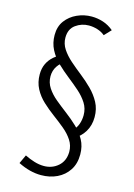

<svg xmlns="http://www.w3.org/2000/svg" viewBox="-129 -844 701 1003"><g transform="rotate(15 221.0 -342.5)"><path d="M313 -142 295 -180Q314 -195 322.5 -218.5Q331 -242 331 -268Q331 -304 312.5 -333Q294 -362 265 -387.5Q236 -413 203.5 -438.5Q171 -464 141.5 -492.5Q112 -521 94 -556Q76 -591 76 -634Q76 -680 99.5 -711.5Q123 -743 160.5 -760Q198 -777 239 -777Q271 -777 301.5 -767Q332 -757 358 -735L324 -699Q306 -714 283 -721Q260 -728 237 -728Q198 -728 166 -705Q134 -682 134 -635Q134 -602 152.5 -574Q171 -546 200 -520.5Q229 -495 261.5 -469.5Q294 -444 323 -415Q352 -386 370.5 -351.5Q389 -317 389 -273Q389 -228 368 -193.5Q347 -159 313 -142ZM196 92Q136 92 72 60L94 13Q120 26 146.5 34Q173 42 198 42Q243 42 275 14Q307 -14 308 -63Q308 -98 289.5 -126Q271 -154 242 -178Q213 -202 180.5 -226Q148 -250 119 -277Q90 -304 72 -338Q54 -372 54 -415Q54 -448 66 -473Q78 -498 99 -516Q120 -534 146 -543L166 -509Q143 -499 127 -475Q111 -451 111 -420Q111 -386 129.5 -358Q148 -330 177 -306Q206 -282 239 -257Q272 -232 301 -204.5Q330 -177 348.5 -143Q367 -109 367 -65Q367 -15 344 20Q321 55 282.5 73.5Q244 92 196 92Z"/></g></svg>

Font: Yaldevi Light
Style: Regular
Weight: 300
Designer: Sol Matas, Rajitha Manaperi, Kosala Senevirathne
Foundry: Mooniak
Version: Version 1.100